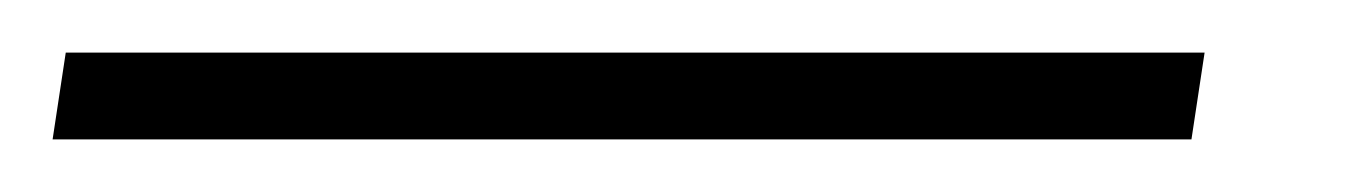

<svg xmlns="http://www.w3.org/2000/svg" viewBox="-59 -20 512 73"><path d="M399 0 394 33H-39L-34 0Z"/></svg>

Font: Exo 2 ExtraLight
Style: Italic
Weight: 250
Italic angle: -8°
Designer: Natanael Gama
Foundry: Natanael Gama
Version: Version 2.010